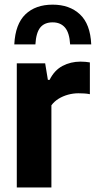

<svg xmlns="http://www.w3.org/2000/svg" viewBox="-20 -826 422 846"><path d="M54 0V-547H179L191 -474H198.5Q219.5 -516.5 255.5 -535.5Q291.5 -554.5 335 -554.5Q346 -554.5 356.8 -553.5Q367.5 -552.5 376 -551V-411Q364 -413.5 350.8 -414.2Q337.5 -415 325.5 -415Q302.5 -415 279.8 -408.8Q257 -402.5 238 -390.8Q219 -379 206.5 -362V0ZM43 -630.5Q47.5 -720 92 -762.8Q136.5 -805.5 212 -805.5Q286.5 -805.5 332.2 -762.8Q378 -720 382 -630.5H289Q286 -682 266.2 -704.8Q246.5 -727.5 212 -727.5Q176 -727.5 157.5 -704.8Q139 -682 136 -630.5Z"/></svg>

Font: Encode Sans SemiCondensed
Style: Bold
Weight: 700
Width: 4
Designer: Multiple Designers
Foundry: Impallari Type
Version: Version 3.002